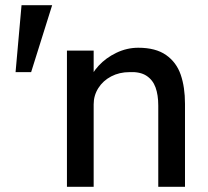

<svg xmlns="http://www.w3.org/2000/svg" viewBox="-20 -720 801 740"><path d="M181 -700 100 -442H40L63 -700ZM693 -320V0H590V-313Q590 -354 579.5 -383Q569 -412 544.5 -428Q520 -444 479 -442Q440 -442 408.5 -425.5Q377 -409 359 -380.5Q341 -352 341 -318V0H238V-525H341V-417L323 -405Q332 -436 360 -466.5Q388 -497 428.5 -516.5Q469 -536 513 -536Q580 -536 620 -508Q660 -480 676.5 -432Q693 -384 693 -320Z"/></svg>

Font: Lexend
Style: Regular
Weight: 400
Designer: Thomas Jockin
Foundry: Lexend
Version: Version 1.000